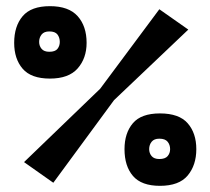

<svg xmlns="http://www.w3.org/2000/svg" viewBox="-20 -593 683 623"><path d="M153 0 58 -67 305 -305 497 -563 591 -497 350 -268ZM499 10Q439 10 411.5 -22Q384 -54 384 -109Q384 -161 411 -193Q438 -225 499 -225Q561 -225 589 -193Q617 -161 617 -109Q617 -57 589 -23.5Q561 10 499 10ZM497 -77Q516 -77 524 -86.5Q532 -96 532 -109Q532 -123 524 -133Q516 -143 497 -143Q480 -143 472 -133Q464 -123 464 -109Q464 -96 472 -86.5Q480 -77 497 -77ZM142 -338Q81 -338 53.5 -370Q26 -402 26 -454Q26 -508 53.5 -540.5Q81 -573 142 -573Q203 -573 232 -540.5Q261 -508 261 -454Q261 -404 232 -371Q203 -338 142 -338ZM140 -425Q159 -425 166.5 -434.5Q174 -444 174 -457Q174 -471 166.5 -481Q159 -491 140 -491Q123 -491 115 -481Q107 -471 107 -457Q107 -444 115 -434.5Q123 -425 140 -425Z"/></svg>

Font: Darker Grotesque Light Black
Style: Regular
Weight: 900
Version: Version 1.000;gftools[0.9.28]